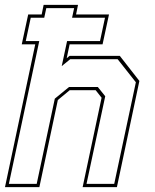

<svg xmlns="http://www.w3.org/2000/svg" viewBox="-36 -770 636 790"><path d="M-15.5 0 109 -587.5H53.5L80 -710.5H135.5L143.5 -750H285L277 -710.5H412.5L386 -587.5H250.5L238.5 -530.5L250 -540H457L537.5 -437L445 0H304L382 -368L357.5 -399H251L202 -358.5L126 0ZM0.5 -13.5H115L189.5 -364L248 -412H366.5L397 -374L320 -13.5H434L523 -431.5L448 -526.5H253L218 -498L240 -601H375.5L396 -697H260.5L269 -736.5H154.5L146 -697H90.5L70 -601H125.5Z"/></svg>

Font: Tourney Condensed Thin
Style: Italic
Weight: 100
Width: 3
Italic angle: -12°
Designer: Tyler Finck
Foundry: Etcetera Type Co
Version: Version 1.010; ttfautohint (v1.8.3)